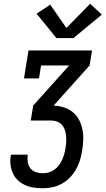

<svg xmlns="http://www.w3.org/2000/svg" viewBox="-20 -1004 563 1024"><path d="M209 0Q184 0 159.5 -3.5Q135 -7 113.5 -17Q92 -27 75 -43Q58 -59 48.5 -80.5Q39 -102 36 -126.5Q33 -151 38 -176Q38 -176 38 -177Q38 -178 38 -179H128Q128 -178 128 -178Q128 -178 128 -177Q125 -158 128 -139Q131 -120 142.5 -106Q154 -92 171.5 -86Q189 -80 209 -80Q224 -80 240 -84.5Q256 -89 270 -99Q284 -109 294.5 -123Q305 -137 311.5 -151.5Q318 -166 322.5 -182Q327 -198 329 -213Q332 -230 333 -246.5Q334 -263 332.5 -279Q331 -295 326 -310.5Q321 -326 311 -337.5Q301 -349 286 -355Q271 -361 255 -361H144L157 -441L349 -655H199L188 -586H108L132 -735H471L458 -655L266 -441Q294 -440 320.5 -431.5Q347 -423 368 -406Q389 -389 401.5 -365Q414 -341 419.5 -314Q425 -287 424 -258Q423 -229 418 -200Q414 -175 406.5 -150Q399 -125 385.5 -101Q372 -77 352.5 -57Q333 -37 309.5 -24Q286 -11 260 -5.5Q234 0 209 0ZM281 -801 175 -931 248 -979 334 -855 461 -984 523 -926 372 -801Z"/></svg>

Font: Iosevka Slab Medium Oblique
Style: Regular
Weight: 500
Italic angle: -9°
Monospace: yes
Designer: Belleve Invis
Foundry: Belleve Invis
Version: Version 11.1.1; ttfautohint (v1.8.3)